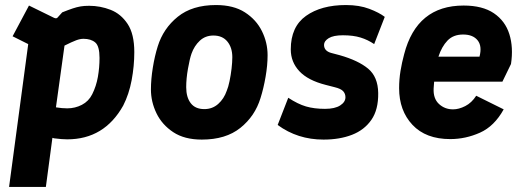

<svg xmlns="http://www.w3.org/2000/svg" viewBox="-20 -542 2078 762"><path d="M16 200 92 -367 30 -398 95 -520 195 -471Q205 -467 209 -473L227 -493Q252 -503 268.5 -508.5Q285 -514 299.5 -516.5Q314 -519 334 -519Q378 -519 419 -503Q460 -487 486.5 -447Q513 -407 513 -335Q513 -280 502.5 -224Q492 -168 469 -123Q394 11 247 11Q226 11 195 7L188 5L162 200ZM247 -112Q278 -112 305 -126Q332 -140 346 -168Q362 -200 368.5 -237Q375 -274 375 -312Q375 -359 358 -373.5Q341 -388 311 -388Q298 -388 282 -382Q266 -376 236 -361L202 -116Q226 -112 247 -112Z M781 12Q712 12 667.5 -17.5Q623 -47 601 -92.5Q579 -138 579 -187Q579 -227 586.5 -273.5Q594 -320 606 -358Q628 -429 685.5 -475.5Q743 -522 837 -522Q907 -522 952 -493Q997 -464 1019.5 -418.5Q1042 -373 1042 -323Q1042 -283 1034 -237Q1026 -191 1014 -153Q992 -81 934 -34.5Q876 12 781 12ZM791 -109Q823 -109 846 -129.5Q869 -150 880 -182Q886 -196 891 -220Q896 -244 899 -269.5Q902 -295 902 -315Q902 -353 882.5 -377Q863 -401 827 -401Q795 -401 773 -380.5Q751 -360 740 -329Q733 -309 726 -269.5Q719 -230 719 -196Q719 -156 737 -132.5Q755 -109 791 -109Z M1264 12Q1161 12 1082 -46L1124 -154Q1162 -129 1194.5 -119.5Q1227 -110 1270 -110Q1309 -110 1330 -123.5Q1351 -137 1351 -156Q1351 -170 1342 -180Q1333 -190 1308 -196L1273 -205Q1202 -223 1168 -259.5Q1134 -296 1134 -346Q1134 -436 1194.5 -479Q1255 -522 1353 -522Q1406 -522 1445.5 -507Q1485 -492 1507 -475L1465 -367Q1440 -384 1411 -393Q1382 -402 1341 -402Q1303 -402 1284.5 -390.5Q1266 -379 1266 -364Q1266 -340 1294 -332L1328 -323Q1402 -302 1441 -269.5Q1480 -237 1481 -173Q1482 -107 1454 -66.5Q1426 -26 1377 -7Q1328 12 1264 12Z M1767 10Q1670 10 1617 -46.5Q1564 -103 1564 -192Q1564 -227 1569.5 -260.5Q1575 -294 1584 -327Q1634 -520 1820 -520Q1895 -520 1940 -489.5Q1985 -459 2001.5 -406.5Q2018 -354 2008 -288L1974 -218H1703Q1702 -205 1701 -191Q1699 -151 1722 -129.5Q1745 -108 1778 -108Q1801 -108 1826.5 -121Q1852 -134 1870 -162L1979 -108Q1942 -41 1885 -15.5Q1828 10 1767 10ZM1818 -405Q1779 -405 1756 -381Q1733 -357 1720 -317H1883Q1894 -359 1875.5 -382Q1857 -405 1818 -405Z"/></svg>

Font: Finlandica
Style: Bold Italic
Weight: 700
Italic angle: -8°
Designer: Niklas Ekholm, Juho Hiilivirta, Jaakko Suomalainen
Foundry: Helsinki Type Studio
Version: Version 1.064; ttfautohint (v1.8.4.7-5d5b)